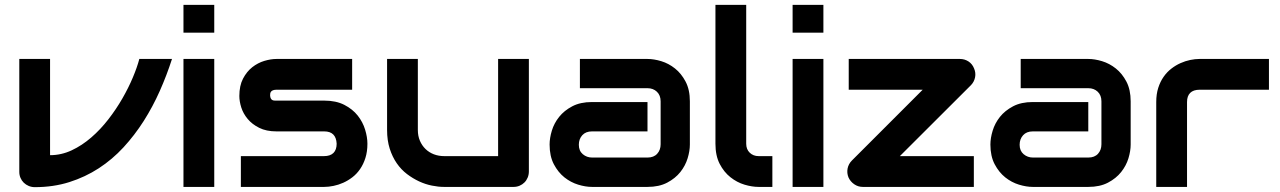

<svg xmlns="http://www.w3.org/2000/svg" viewBox="-20 -771 5278 792"><path d="M689.5 -527.8Q668 -460.9 639.2 -396Q610.4 -331.1 573 -272.2Q535.6 -213.4 489.5 -163.3Q443.4 -113.3 387.5 -76.9Q331.5 -40.5 265.9 -19.8Q200.2 1 123.5 1Q110.4 1 98.6 -3.9Q86.9 -8.8 78.1 -17.3Q69.3 -25.9 64.5 -37.4Q59.6 -48.8 59.6 -62V-527.8H186.5V-130.9Q232.9 -130.9 275.6 -150.9Q318.4 -170.9 356.4 -203.9Q394.5 -236.8 427 -278.8Q459.5 -320.8 484.9 -365Q510.3 -409.2 528.1 -451.7Q545.9 -494.1 554.7 -527.8Z M863.8 -636.2H736.8V-751H863.8ZM863.8 0H736.8V-527.8H863.8Z M1495.6 -178.2Q1495.6 -145.5 1487.3 -119.4Q1479 -93.3 1465.3 -73.5Q1451.7 -53.7 1433.6 -39.8Q1415.5 -25.9 1395.8 -17.1Q1376 -8.3 1355.7 -4.2Q1335.4 0 1317.4 0H973.6V-127H1316.4Q1342.3 -127 1355.5 -140.1Q1368.7 -153.3 1368.7 -178.2Q1366.2 -229 1317.4 -229H1120.6Q1078.6 -229 1049.3 -243.7Q1020 -258.3 1001.7 -280.3Q983.4 -302.2 975.3 -327.6Q967.3 -353 967.3 -375Q967.3 -417.5 982.4 -446.5Q997.6 -475.6 1020.5 -493.7Q1043.5 -511.7 1070.3 -519.8Q1097.2 -527.8 1120.6 -527.8H1432.6V-400.9H1121.6Q1111.8 -400.9 1106.2 -398.7Q1100.6 -396.5 1097.9 -392.8Q1095.2 -389.2 1094.7 -385Q1094.2 -380.9 1094.2 -377Q1094.7 -369.1 1097.2 -364.7Q1099.6 -360.4 1103.3 -358.4Q1106.9 -356.4 1111.6 -356.2Q1116.2 -356 1120.6 -356H1317.4Q1366.2 -356 1400.4 -338.4Q1434.6 -320.8 1455.6 -294.2Q1476.6 -267.6 1486.1 -236.3Q1495.6 -205.1 1495.6 -178.2Z M2161.6 -64Q2161.6 -50.3 2156.7 -38.6Q2151.9 -26.9 2143.3 -18.3Q2134.8 -9.8 2123.3 -4.9Q2111.8 0 2098.6 0H1811.5Q1788.1 0 1761.5 -5.4Q1734.9 -10.7 1709 -22.7Q1683.1 -34.7 1658.9 -53Q1634.8 -71.3 1616.7 -97.4Q1598.6 -123.5 1587.6 -157.7Q1576.7 -191.9 1576.7 -234.9V-527.8H1703.6V-234.9Q1703.6 -210 1712.2 -190.2Q1720.7 -170.4 1735.4 -156.2Q1750 -142.1 1769.8 -134.5Q1789.6 -127 1812.5 -127H2034.7V-527.8H2161.6Z M2825.7 -174.8Q2825.7 -148.4 2816.4 -117.9Q2807.1 -87.4 2786.4 -61.3Q2765.6 -35.2 2732.2 -17.6Q2698.7 0 2650.9 0H2421.9Q2395.5 0 2365 -9.3Q2334.5 -18.6 2308.3 -39.3Q2282.2 -60.1 2264.6 -93.5Q2247.1 -127 2247.1 -174.8Q2247.1 -201.2 2256.3 -231.9Q2265.6 -262.7 2286.4 -288.8Q2307.1 -314.9 2340.6 -332.5Q2374 -350.1 2421.9 -350.1H2650.9V-229H2421.9Q2396 -229 2381.8 -213.1Q2367.7 -197.3 2367.7 -173.8Q2367.7 -148.9 2384 -135Q2400.4 -121.1 2422.9 -121.1H2650.9Q2676.8 -121.1 2690.9 -136.7Q2705.1 -152.3 2705.1 -175.8V-353Q2705.1 -377.9 2689.7 -392.6Q2674.3 -407.2 2650.9 -407.2H2372.1V-527.8H2650.9Q2677.2 -527.8 2707.8 -518.6Q2738.3 -509.3 2764.4 -488.5Q2790.5 -467.8 2808.1 -434.3Q2825.7 -400.9 2825.7 -353Z M3166 0H3109.4Q3082 0 3051 -9.3Q3020 -18.6 2993.2 -39.8Q2966.3 -61 2948.7 -95Q2931.2 -128.9 2931.2 -178.2V-751H3058.1V-178.2Q3058.1 -154.8 3072.8 -140.9Q3087.4 -127 3109.4 -127H3166Z M3376.5 -636.2H3249.5V-751H3376.5ZM3376.5 0H3249.5V-527.8H3376.5Z M3998 -488.8Q4005.9 -470.7 4002.2 -452.1Q3998.5 -433.6 3985.4 -419.9L3691.9 -127H3997.1V0H3539.1Q3519.5 0 3503.7 -11Q3487.8 -22 3480 -39.1Q3472.7 -57.1 3476.3 -75.9Q3480 -94.7 3494.1 -108.9L3786.1 -400.9H3481V-527.8H3939.9Q3959 -527.8 3974.9 -517.6Q3990.7 -507.3 3998 -488.8Z M4644 -174.8Q4644 -148.4 4634.8 -117.9Q4625.5 -87.4 4604.7 -61.3Q4584 -35.2 4550.5 -17.6Q4517.1 0 4469.2 0H4240.2Q4213.9 0 4183.3 -9.3Q4152.8 -18.6 4126.7 -39.3Q4100.6 -60.1 4083 -93.5Q4065.4 -127 4065.4 -174.8Q4065.4 -201.2 4074.7 -231.9Q4084 -262.7 4104.7 -288.8Q4125.5 -314.9 4158.9 -332.5Q4192.4 -350.1 4240.2 -350.1H4469.2V-229H4240.2Q4214.4 -229 4200.2 -213.1Q4186 -197.3 4186 -173.8Q4186 -148.9 4202.4 -135Q4218.8 -121.1 4241.2 -121.1H4469.2Q4495.1 -121.1 4509.3 -136.7Q4523.4 -152.3 4523.4 -175.8V-353Q4523.4 -377.9 4508.1 -392.6Q4492.7 -407.2 4469.2 -407.2H4190.4V-527.8H4469.2Q4495.6 -527.8 4526.1 -518.6Q4556.6 -509.3 4582.8 -488.5Q4608.9 -467.8 4626.5 -434.3Q4644 -400.9 4644 -353Z M5214.4 -400.9H4928.7Q4902.8 -400.9 4889.6 -387.9Q4876.5 -375 4876.5 -350.1V0H4749.5V-350.1Q4749.5 -382.8 4757.8 -408.7Q4766.1 -434.6 4780 -454.3Q4793.9 -474.1 4812 -488Q4830.1 -502 4849.9 -510.7Q4869.6 -519.5 4889.9 -523.7Q4910.2 -527.8 4927.7 -527.8H5214.4Z"/></svg>

Font: Audiowide
Style: Regular
Weight: 400
Designer: Astigmatic (AOETI)
Foundry: Astigmatic (AOETI)
Version: Version 1.002